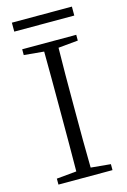

<svg xmlns="http://www.w3.org/2000/svg" viewBox="-131 -934 659 995"><g transform="rotate(-15 199.0 -436.5)"><path d="M344 -726H54V-695L161 -685C162 -588 162 -490 162 -391V-335C162 -237 162 -138 161 -42L54 -32V0H344V-32L238 -42C236 -140 236 -238 236 -335V-391C236 -491 236 -589 238 -685L344 -695ZM38 -873V-825H360V-873Z"/></g></svg>

Font: Noto Serif CJK JP Light
Style: Regular
Weight: 300
Designer: Ryoko NISHIZUKA 西塚涼子 (kana & ideographs); Frank Grießhammer (Latin, Greek & Cyrillic); Wenlong ZHANG 张文龙 (bopomofo); San
Foundry: Adobe Systems Incorporated
Version: Version 1.001;PS 1.001;hotconv 16.6.54;makeotf.lib2.5.65590